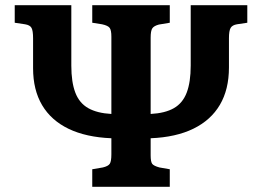

<svg xmlns="http://www.w3.org/2000/svg" viewBox="-20 -723 1014 743"><path d="M337 0V-68L378 -75Q399 -80 405 -89.5Q411 -99 411 -126V-188Q313 -192 245.5 -224.5Q178 -257 143 -316Q108 -375 108 -459V-575Q108 -604 102 -615Q96 -626 77 -629L37 -635V-703H256V-469Q256 -405 271.5 -364.5Q287 -324 321.5 -304.5Q356 -285 411 -282V-581Q411 -606 404.5 -615Q398 -624 375 -629L337 -635V-703H637V-635L595 -628Q576 -623 569.5 -613.5Q563 -604 563 -577V-282Q619 -285 653 -304.5Q687 -324 702.5 -364.5Q718 -405 718 -469V-703H937V-635L897 -629Q879 -626 872.5 -615Q866 -604 866 -575V-462Q866 -377 831 -317.5Q796 -258 728.5 -225Q661 -192 563 -188V-122Q563 -97 569 -89Q575 -81 597 -75L637 -68V0Z"/></svg>

Font: Literata 18pt
Style: Bold
Weight: 700
Designer: Latin by Veronika Burian and Jose Scaglione. Greek by Irene Vlachou. Cyrillic by Vera Evstafieva.
Foundry: TypeTogether
Version: Version 3.103;gftools[0.9.29]